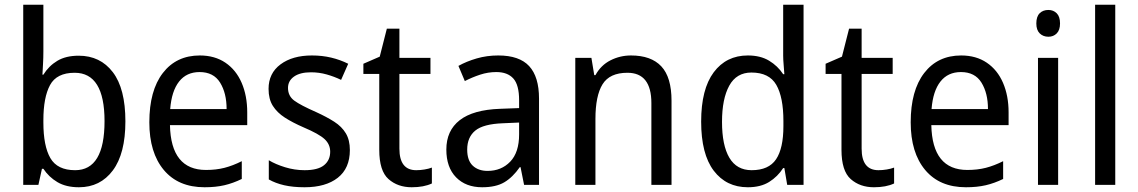

<svg xmlns="http://www.w3.org/2000/svg" viewBox="-20 -780 4802 810"><path d="M163 -563Q163 -536 161.5 -510Q160 -484 159 -465H163Q186 -502 222 -523.5Q258 -545 312 -545Q403 -545 456 -475.5Q509 -406 509 -268Q509 -132 456 -61Q403 10 313 10Q259 10 222.5 -11.5Q186 -33 163 -68H157L142 0H78V-760H163ZM295 -473Q219 -473 191 -421Q163 -369 163 -273V-263Q163 -164 192.5 -113Q222 -62 297 -62Q421 -62 421 -269Q421 -473 295 -473Z M823 -546Q886 -546 931 -515.5Q976 -485 999.5 -430.5Q1023 -376 1023 -306V-252H697Q701 -63 849 -63Q892 -63 927 -72Q962 -81 1000 -100V-25Q963 -7 926.5 1.5Q890 10 843 10Q732 10 671 -63Q610 -136 610 -264Q610 -398 667 -472Q724 -546 823 -546ZM822 -476Q767 -476 735.5 -436Q704 -396 698 -320H936Q936 -387 908.5 -431.5Q881 -476 822 -476Z M1456 -147Q1456 -70 1405 -30Q1354 10 1265 10Q1216 10 1179 1.5Q1142 -7 1114 -23V-104Q1142 -87 1182.5 -74.5Q1223 -62 1265 -62Q1321 -62 1347 -83Q1373 -104 1373 -140Q1373 -171 1349.5 -193Q1326 -215 1260 -243Q1214 -263 1181.5 -284Q1149 -305 1131 -333.5Q1113 -362 1113 -405Q1113 -471 1163.5 -508.5Q1214 -546 1296 -546Q1339 -546 1377 -537Q1415 -528 1449 -511L1419 -443Q1390 -457 1358 -466Q1326 -475 1292 -475Q1246 -475 1220.5 -457Q1195 -439 1195 -409Q1195 -375 1221.5 -355.5Q1248 -336 1314 -307Q1358 -287 1390 -266.5Q1422 -246 1439 -217.5Q1456 -189 1456 -147Z M1736 -62Q1753 -62 1771 -65Q1789 -68 1802 -73V-6Q1768 10 1717 10Q1658 10 1619 -24.5Q1580 -59 1580 -148V-468H1513V-511L1582 -541L1612 -659H1665V-536H1796V-468H1665V-153Q1665 -62 1736 -62Z M2082 -546Q2171 -546 2212.5 -501Q2254 -456 2254 -364V0H2191L2176 -75H2173Q2143 -32 2107.5 -11Q2072 10 2014 10Q1945 10 1904 -32Q1863 -74 1863 -149Q1863 -229 1919.5 -273Q1976 -317 2090 -321L2170 -324V-357Q2170 -422 2145.5 -449Q2121 -476 2074 -476Q2039 -476 2005.5 -465Q1972 -454 1941 -438L1914 -502Q1948 -521 1991 -533.5Q2034 -546 2082 -546ZM2102 -260Q2019 -257 1985 -229Q1951 -201 1951 -149Q1951 -103 1974.5 -81Q1998 -59 2037 -59Q2095 -59 2132.5 -98Q2170 -137 2170 -213V-263Z M2642 -546Q2727 -546 2770 -500Q2813 -454 2813 -355V0H2728V-345Q2728 -473 2627 -473Q2552 -473 2522 -424.5Q2492 -376 2492 -278V0H2407V-536H2475L2487 -463H2492Q2515 -505 2555.5 -525.5Q2596 -546 2642 -546Z M3135 10Q3044 10 2991 -60Q2938 -130 2938 -267Q2938 -404 2991 -475Q3044 -546 3135 -546Q3188 -546 3224.5 -524Q3261 -502 3284 -467H3289Q3288 -484 3286 -506.5Q3284 -529 3284 -545V-760H3370V0H3301L3289 -71H3284Q3261 -35 3225 -12.5Q3189 10 3135 10ZM3151 -62Q3223 -62 3254 -108Q3285 -154 3285 -248V-269Q3285 -370 3255 -422Q3225 -474 3150 -474Q3087 -474 3056.5 -418.5Q3026 -363 3026 -266Q3026 -167 3057 -114.5Q3088 -62 3151 -62Z M3686 -62Q3703 -62 3721 -65Q3739 -68 3752 -73V-6Q3718 10 3667 10Q3608 10 3569 -24.5Q3530 -59 3530 -148V-468H3463V-511L3532 -541L3562 -659H3615V-536H3746V-468H3615V-153Q3615 -62 3686 -62Z M4035 -546Q4098 -546 4143 -515.5Q4188 -485 4211.5 -430.5Q4235 -376 4235 -306V-252H3909Q3913 -63 4061 -63Q4104 -63 4139 -72Q4174 -81 4212 -100V-25Q4175 -7 4138.5 1.5Q4102 10 4055 10Q3944 10 3883 -63Q3822 -136 3822 -264Q3822 -398 3879 -472Q3936 -546 4035 -546ZM4034 -476Q3979 -476 3947.5 -436Q3916 -396 3910 -320H4148Q4148 -387 4120.5 -431.5Q4093 -476 4034 -476Z M4403 -738Q4424 -738 4438 -724Q4452 -710 4452 -681Q4452 -653 4438 -639Q4424 -625 4403 -625Q4381 -625 4366.5 -639Q4352 -653 4352 -681Q4352 -710 4366 -724Q4380 -738 4403 -738ZM4444 -536V0H4359V-536Z M4685 0H4600V-760H4685Z"/></svg>

Font: Noto Sans Gurmukhi SemiCondensed
Style: Regular
Weight: 400
Width: 4
Designer: Jelle Bosma - Monotype Design Team
Foundry: Monotype Imaging Inc.
Version: Version 2.004; ttfautohint (v1.8.4.7-5d5b)